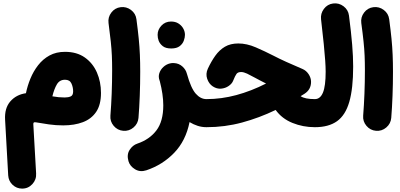

<svg xmlns="http://www.w3.org/2000/svg" viewBox="-20 -695 2377 1142"><path d="M366.7 -386.7Q437 -386.7 484.6 -353Q532.2 -319.3 556.4 -263.9Q580.6 -208.5 580.6 -142.1Q580.6 -71.8 552 -29.5Q523.4 12.7 472.9 31.7Q422.4 50.8 356 50.8Q312.5 50.8 271 44.9Q229.5 39.1 194.3 32.7Q184.1 30.8 180.9 33.7Q177.7 36.6 178.2 44.9L194.8 335.9Q197.3 373 172.6 399.9Q147.9 426.8 111.8 426.8Q78.6 426.8 54.7 404.1Q30.8 381.3 28.8 348.1L10.3 17.6Q6.3 -51.8 41.5 -92Q76.7 -132.3 134.3 -140.6Q143.1 -184.1 160.9 -227.5Q178.7 -271 206.8 -307.1Q234.9 -343.3 274.4 -365Q314 -386.7 366.7 -386.7ZM366.7 -220.7Q334.5 -220.7 318.4 -193.4Q302.2 -166 291.5 -122.1Q310.5 -118.7 328.9 -116.9Q347.2 -115.2 364.7 -115.2Q386.2 -115.2 400.6 -121.6Q415 -127.9 415 -151.4Q415 -175.8 405 -198.2Q395 -220.7 366.7 -220.7Z M625.5 -558.1Q621.1 -592.3 642.1 -620.1Q663.1 -647.9 697.3 -652.3Q731.4 -656.7 759.3 -635.7Q787.1 -614.7 791.5 -580.6Q800.3 -514.6 805.2 -464.8Q810.1 -415 812 -369.1Q814 -323.2 814 -268.6Q814 -196.3 811.3 -125Q808.6 -53.7 803.7 6.3Q800.8 40.5 774.2 63.2Q747.6 85.9 712.9 83Q678.7 80.1 656.2 53.5Q633.8 26.9 636.7 -7.3Q641.6 -67.9 644.3 -137.9Q647 -208 647 -277.3Q647 -325.2 645.3 -364.3Q643.6 -403.3 638.9 -448.2Q634.3 -493.2 625.5 -558.1Z M928.7 -217.3Q920.9 -238.8 927.7 -259.8Q934.6 -280.8 951.7 -296.6Q968.8 -312.5 991.2 -317.9Q1002.9 -320.8 1015.1 -319.8Q1043.9 -318.4 1064.7 -299.8Q1085.4 -281.2 1091.3 -257.3Q1091.8 -255.9 1092.3 -254.4Q1115.7 -170.4 1144.3 -137.9Q1172.9 -105.5 1207.5 -105.5H1208Q1242.7 -105.5 1266.8 -81.1Q1291 -56.6 1291 -22Q1291 12.2 1266.8 36.9Q1242.7 61.5 1208 61.5H1207.5Q1181.2 61.5 1156 53.5Q1130.9 45.4 1107.4 31.2Q1085 142.6 1015.9 214.1Q946.8 285.6 850.6 317.9Q813.5 330.1 783.2 311.8Q752.9 293.5 744.1 263.7Q732.9 224.6 751 196.5Q769 168.5 796.9 159.2Q869.1 134.8 910.2 80.8Q951.2 26.9 951.2 -68.4Q951.2 -132.3 930.2 -213.4Q929.7 -215.3 928.7 -217.3ZM917.5 -487.8Q917.5 -518.6 940.2 -542.7Q962.9 -566.9 997.1 -566.9Q1022.5 -566.9 1040 -556.2Q1057.6 -545.4 1067.4 -529.8Q1080.1 -509.8 1080.1 -487.8Q1080.1 -472.2 1073.2 -453.1Q1066.4 -434.1 1048.6 -420.4Q1030.8 -406.7 998.5 -406.7Q965.3 -406.7 948 -420.7Q930.7 -434.6 923.8 -452.6Q917.5 -469.7 917.5 -487.8Z M1397.5 -436.5Q1447.8 -436.5 1501.5 -413.3Q1555.2 -390.1 1605.5 -364.3Q1639.2 -346.7 1682.4 -327.1Q1725.6 -307.6 1779.3 -284.7Q1801.3 -275.4 1815.7 -253.7Q1830.1 -231.9 1830.1 -208Q1830.1 -162.1 1791 -137.2Q1779.3 -129.9 1768.1 -123Q1793 -105.5 1852.5 -105.5H1853Q1887.7 -105.5 1911.9 -81.1Q1936 -56.6 1936 -22Q1936 12.2 1911.9 36.9Q1887.7 61.5 1853 61.5H1852.5Q1782.2 61.5 1719.5 36.1Q1656.7 10.7 1619.6 -41Q1521.5 6.3 1419.2 33.9Q1316.9 61.5 1208 61.5Q1173.3 61.5 1148.7 36.4Q1124 11.2 1124 -22Q1124 -55.2 1148.7 -80.3Q1173.3 -105.5 1208 -105.5Q1296.9 -105.5 1385.5 -129.4Q1474.1 -153.3 1562.5 -198.2Q1545.9 -206.5 1529.1 -215.3Q1512.2 -224.1 1495.1 -233.4Q1469.7 -247.6 1449.5 -257.1Q1429.2 -266.6 1414.1 -266.6Q1395 -266.6 1386.7 -255.4Q1378.4 -244.1 1366.7 -214.8Q1359.9 -197.3 1340.1 -183.6Q1320.3 -169.9 1294.9 -167.7Q1269.5 -165.5 1245.6 -181.2Q1222.7 -196.3 1212.4 -226.1Q1202.1 -255.9 1216.3 -286.6Q1236.3 -329.6 1260.5 -363.5Q1284.7 -397.5 1317.6 -417Q1350.6 -436.5 1397.5 -436.5Z M1769.5 -22Q1769.5 -56.6 1794.2 -81.1Q1818.8 -105.5 1853 -105.5Q1884.8 -105.5 1900.9 -144.3Q1917 -183.1 1917 -268.6Q1917 -295.9 1914.3 -334.5Q1911.6 -373 1905.8 -432.4Q1899.9 -491.7 1889.6 -580.1Q1885.7 -614.3 1906.5 -642.1Q1927.2 -669.9 1961.4 -674.3Q1995.6 -678.7 2023.4 -657.7Q2051.3 -636.7 2055.7 -602.5Q2068.8 -500.5 2074.7 -429Q2080.6 -357.4 2080.6 -299.3Q2080.6 -168.5 2057.6 -89.1Q2034.7 -9.8 1984.6 25.9Q1934.6 61.5 1853 61.5Q1818.8 61.5 1794.2 36.9Q1769.5 12.2 1769.5 -22Z M2128.9 -558.1Q2124.5 -592.3 2145.5 -620.1Q2166.5 -647.9 2200.7 -652.3Q2234.9 -656.7 2262.7 -635.7Q2290.5 -614.7 2294.9 -580.6Q2303.7 -514.6 2308.6 -464.8Q2313.5 -415 2315.4 -369.1Q2317.4 -323.2 2317.4 -268.6Q2317.4 -196.3 2314.7 -125Q2312 -53.7 2307.1 6.3Q2304.2 40.5 2277.6 63.2Q2251 85.9 2216.3 83Q2182.1 80.1 2159.7 53.5Q2137.2 26.9 2140.1 -7.3Q2145 -67.9 2147.7 -137.9Q2150.4 -208 2150.4 -277.3Q2150.4 -325.2 2148.7 -364.3Q2147 -403.3 2142.3 -448.2Q2137.7 -493.2 2128.9 -558.1Z"/></svg>

Font: Mikhak-DS2-FD Black
Style: Regular
Weight: 900
Designer: Amin Abedi
Version: Version 3.2